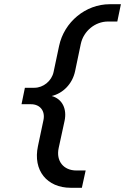

<svg xmlns="http://www.w3.org/2000/svg" viewBox="-20 -690 593 910"><path d="M315 200H368L386 118H342C281 118 245 73 258 12L286 -117C298 -173 276 -221 225 -235C277 -247 323 -291 336 -353L363 -482C376 -543 431 -588 492 -588H536L553 -670H500C386 -670 284 -586 260 -472L234 -349C225 -306 185 -274 143 -274H98L82 -196H127C170 -196 195 -164 186 -121L160 2C135 118 203 200 315 200Z"/></svg>

Font: LT Wave
Style: Italic
Weight: 400
Designer: Daniel Lyons
Version: Version 2.5 (Glyphs App)